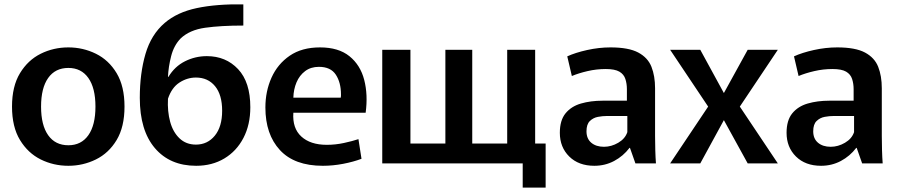

<svg xmlns="http://www.w3.org/2000/svg" viewBox="-20 -748 4119 879"><path d="M293 11Q225 11 166.5 -18Q108 -47 71.5 -107Q35 -167 35 -260Q35 -353 71.5 -413Q108 -473 166.5 -502Q225 -531 293 -531Q360 -531 419 -502Q478 -473 514 -413Q550 -353 550 -260Q550 -167 514 -107Q478 -47 419 -18Q360 11 293 11ZM293 -83Q352 -83 384.5 -129Q417 -175 417 -260Q417 -345 384.5 -391Q352 -437 293 -437Q233 -437 200.5 -391Q168 -345 168 -260Q168 -175 200.5 -129Q233 -83 293 -83Z M878 11Q758 11 689 -70Q620 -151 620 -300Q620 -412 646 -501Q672 -590 734 -643Q791 -692 881 -711Q971 -730 1094 -728V-631Q991 -631 919.5 -621Q848 -611 807 -572Q776 -540 763.5 -491Q751 -442 749 -396H751Q780 -444 827 -467.5Q874 -491 927 -491Q1014 -491 1070 -431.5Q1126 -372 1126 -257Q1126 -177 1094.5 -116.5Q1063 -56 1007 -22.5Q951 11 878 11ZM877 -86Q930 -86 963.5 -127Q997 -168 997 -241Q997 -314 964.5 -353.5Q932 -393 877 -393Q837 -393 801.5 -370Q766 -347 749 -296Q746 -238 759 -190.5Q772 -143 802 -114.5Q832 -86 877 -86Z M1458 11Q1328 11 1261.5 -61Q1195 -133 1195 -256Q1195 -330 1223 -392.5Q1251 -455 1306.5 -493Q1362 -531 1445 -531Q1530 -531 1580 -490.5Q1630 -450 1647.5 -382Q1665 -314 1654 -232H1323Q1318 -161 1359.5 -123Q1401 -85 1476 -85Q1516 -85 1555 -93.5Q1594 -102 1621 -111L1635 -21Q1598 -7 1551 2Q1504 11 1458 11ZM1440 -442Q1403 -442 1377 -422.5Q1351 -403 1337.5 -371Q1324 -339 1323 -301H1540Q1541 -306 1541 -309.5Q1541 -313 1541 -316Q1541 -370 1517.5 -406Q1494 -442 1440 -442Z M1730 0V-520H1859V-91H2019V-520H2142V-91H2302V-520H2430V-91H2478V111H2373V0Z M2701 11Q2629 11 2586 -31.5Q2543 -74 2543 -140Q2543 -197 2569 -229Q2595 -261 2639.5 -274Q2684 -287 2739 -287H2850V-340Q2850 -365 2843 -386.5Q2836 -408 2815.5 -420Q2795 -432 2753 -432Q2711 -432 2670 -422.5Q2629 -413 2598 -400L2577 -490Q2614 -507 2668 -519Q2722 -531 2775 -531Q2858 -531 2902 -507.5Q2946 -484 2962.5 -442Q2979 -400 2979 -344V-125Q2979 -94 2980 -60Q2981 -26 2983 0H2889L2864 -71H2862Q2833 -33 2791.5 -11Q2750 11 2701 11ZM2745 -76Q2779 -76 2810.5 -94.5Q2842 -113 2852 -143V-217H2759Q2739 -217 2717.5 -213Q2696 -209 2680.5 -194Q2665 -179 2665 -147Q2665 -113 2687 -94.5Q2709 -76 2745 -76Z M3186 0H3048L3222 -260L3048 -520H3186L3294 -322L3403 -520H3541L3367 -260L3541 0H3403L3294 -198Z M3739 11Q3667 11 3624 -31.5Q3581 -74 3581 -140Q3581 -197 3607 -229Q3633 -261 3677.5 -274Q3722 -287 3777 -287H3888V-340Q3888 -365 3881 -386.5Q3874 -408 3853.5 -420Q3833 -432 3791 -432Q3749 -432 3708 -422.5Q3667 -413 3636 -400L3615 -490Q3652 -507 3706 -519Q3760 -531 3813 -531Q3896 -531 3940 -507.5Q3984 -484 4000.5 -442Q4017 -400 4017 -344V-125Q4017 -94 4018 -60Q4019 -26 4021 0H3927L3902 -71H3900Q3871 -33 3829.5 -11Q3788 11 3739 11ZM3783 -76Q3817 -76 3848.5 -94.5Q3880 -113 3890 -143V-217H3797Q3777 -217 3755.5 -213Q3734 -209 3718.5 -194Q3703 -179 3703 -147Q3703 -113 3725 -94.5Q3747 -76 3783 -76Z"/></svg>

Font: Murecho Medium
Style: Regular
Weight: 500
Designer: Neil Summerour
Foundry: Positype
Version: Version 1.010; ttfautohint (v1.8.3)